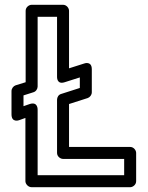

<svg xmlns="http://www.w3.org/2000/svg" viewBox="-20 -756 618 801"><path d="M250 -413 313 -433V-389L235 -364C224 -361 218 -350 218 -340V-118C218 -103 232 -93 243 -93H498V-25H137V-298C137 -300 138 -333 104 -322L78 -313V-358L119 -371C130 -374 137 -385 137 -395V-686H218V-437C218 -435 216 -402 250 -413ZM268 -471V-711C268 -722 258 -736 243 -736H112C101 -736 87 -726 87 -711V-413L45 -400C36 -397 28 -387 28 -376V-279C28 -243 59 -254 61 -255L86 -264V0C86 11 97 25 112 25H523C534 25 548 15 548 0V-118C548 -129 538 -143 523 -143H268V-322L346 -347C355 -350 363 -360 363 -371V-467C363 -502 333 -492 331 -491Z"/></svg>

Font: Asimov
Style: NarOu
Weight: 500
Designer: Google
Version: Version 2.000980; 2014